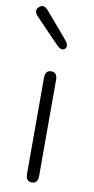

<svg xmlns="http://www.w3.org/2000/svg" viewBox="-93 -868 443 907"><g transform="rotate(10 128.5 -414.5)"><path d="M129 0Q100 0 100 -36V-497Q100 -533 129 -533Q158 -533 158 -497V-36Q158 0 129 0ZM174 -649Q158 -635 133 -661L22 -776Q-3 -802 18 -821Q39 -841 63 -813L167 -691Q190 -664 174 -649Z"/></g></svg>

Font: Resource Han Rounded JP Light
Style: Regular
Weight: 300
Designer: Cyano Hao (round all glyphs); Ryoko NISHIZUKA 西塚涼子 (kana, bopomofo & ideographs); Paul D. Hunt (Latin, Greek & Cyrillic)
Foundry: Cyano Hao
Version: 0.990